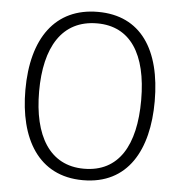

<svg xmlns="http://www.w3.org/2000/svg" viewBox="-52 -774 783 834"><g transform="rotate(5 339.0 -357.0)"><path d="M621 -358C621 -583 529 -724 342 -724C156 -724 57 -585 57 -359C57 -149 144 10 340 10C536 10 621 -147 621 -358ZM117 -358C117 -550 189 -674 343 -674C487 -674 562 -560 562 -358C562 -162 492 -40 340 -40C190 -40 117 -165 117 -358Z"/></g></svg>

Font: Noto Sans Armenian SemiCondensed Light
Style: Regular
Weight: 300
Width: 4
Designer: Monotype Design Team
Foundry: Monotype Imaging Inc.
Version: Version 2.008